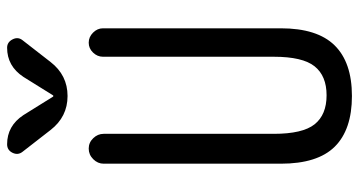

<svg xmlns="http://www.w3.org/2000/svg" viewBox="-255 -745 1010 540"><g transform="rotate(-90 250.0 -475.0)"><path d="M303.7 -914.1Q334 -960 385.7 -960Q401.4 -960 409.2 -944.8Q417 -929.7 407.2 -917L345.7 -837.9Q308.6 -790 250 -790Q191.4 -790 154.3 -837.9L92.8 -917Q83 -929.7 90.3 -944.8Q97.7 -960 114.3 -960Q166 -960 196.3 -914.1L248 -831.1Q248 -830.1 250 -830.1Q252 -830.1 252 -831.1ZM59.6 -190.4V-688.5Q59.6 -705.1 72.3 -717.8Q85 -730.5 102.1 -730.5Q119.1 -730.5 131.3 -717.8Q143.6 -705.1 143.6 -688.5V-210Q143.6 -128.9 170.4 -95.2Q197.3 -61.5 252 -61.5Q306.6 -61.5 333.5 -95.2Q360.4 -128.9 360.4 -210V-690.4Q360.4 -706.1 372.1 -718.3Q383.8 -730.5 399.9 -730.5Q416 -730.5 428.2 -718.3Q440.4 -706.1 440.4 -690.4V-190.4Q440.4 -87.9 392.6 -39.1Q344.7 9.8 250 9.8Q155.3 9.8 107.4 -38.6Q59.6 -86.9 59.6 -190.4Z"/></g></svg>

Font: Rounded-X Mgen+ 2m regular
Style: Regular
Weight: 400
Designer: [Source Han Sans]
Ryoko NISHIZUKA  (kana & ideographs); Paul D. Hunt (Latin, Greek & Cyrillic); Wenlong ZHANG  (bopomofo
Version: Version 1.059.20150602